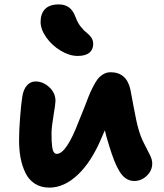

<svg xmlns="http://www.w3.org/2000/svg" viewBox="-20 -836 747 875"><path d="M334 -581.1Q296.4 -581.1 256.6 -605Q216.8 -628.9 190.9 -665.5Q165 -702.1 165 -736.8Q165 -773.9 185.5 -794.9Q206.1 -815.9 248 -815.9Q275.9 -815.9 294.7 -802Q313.5 -788.1 325.2 -755.9Q334 -731.9 348.4 -713.9Q362.8 -695.8 374.8 -687Q386.7 -678.2 395.8 -665.3Q404.8 -652.3 404.8 -636.2Q404.8 -609.9 387 -595.5Q369.1 -581.1 334 -581.1ZM205.1 19Q166.5 19 138.7 1Q110.8 -17.1 95.7 -48.6Q80.6 -80.1 73.7 -116.7Q66.9 -153.3 66.9 -196.8Q66.9 -240.2 71.5 -300.3Q76.2 -360.4 81.1 -392.1Q85.9 -427.7 102.5 -446.3Q119.1 -464.8 141.1 -464.8Q176.8 -464.8 204.8 -438.5Q232.9 -412.1 232.9 -376Q232.9 -363.3 223.9 -309.6Q214.8 -255.9 214.8 -228Q214.8 -206.5 215.3 -194.8Q215.8 -183.1 217.8 -166.7Q219.7 -150.4 225.1 -142.6Q230.5 -134.8 238.8 -134.8Q282.7 -134.8 339.8 -285.2Q349.1 -307.1 362.1 -340.3Q375 -373.5 382.8 -393.8Q390.6 -414.1 402.6 -438Q414.6 -461.9 425 -475.3Q435.5 -488.8 450.9 -497.8Q466.3 -506.8 483.9 -506.8Q556.6 -506.8 574.2 -428.2Q575.7 -421.4 588.9 -349.9Q602.1 -278.3 609.9 -252Q619.6 -215.3 636.2 -182.9Q652.8 -150.4 663.3 -129.6Q673.8 -108.9 673.8 -90.8Q673.8 -59.1 649.2 -35.2Q624.5 -11.2 591.8 -11.2Q571.3 -11.2 554.2 -22.5Q537.1 -33.7 523.4 -56.9Q509.8 -80.1 499.8 -106Q489.7 -131.8 478 -169.9Q463.4 -215.8 458 -242.2Q456.5 -239.3 451.2 -227.3Q445.8 -215.3 442.9 -208Q397 -98.6 334.7 -39.8Q272.5 19 205.1 19Z"/></svg>

Font: Shantell Sans Irregular
Style: Bold
Weight: 700
Designer: Stephen Nixon, Anya Danilova, Shantell Martin
Foundry: Arrow Type
Version: Version 1.006;[9816181b4]